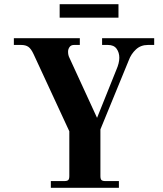

<svg xmlns="http://www.w3.org/2000/svg" viewBox="-20 -894 776 914"><path d="M46 -680H81C95 -680 106.3 -677 115 -671C123.7 -665 132 -653.3 140 -636L310 -269V-56C310 -46.7 308.3 -40.3 305 -37C301.7 -33.7 295.3 -32 286 -32H222V0H546V-32H482C472.7 -32 466.3 -33.7 463 -37C459.7 -40.3 458 -46.7 458 -56V-278L593 -607C600.3 -627 611.7 -644.2 627 -658.5C642.3 -672.8 661.3 -680 684 -680H714V-712H466V-680H494C512.7 -680 526.3 -674 535 -662C543.7 -650 548 -635.7 548 -619C548 -602.3 543.3 -583.3 534 -562L442 -333L310 -620C306 -628 304 -637.3 304 -648C304 -656 306.3 -663.3 311 -670C315.7 -676.7 322.7 -680 332 -680H360V-712H46ZM264 -810H544V-874H264Z"/></svg>

Font: Km Standard TT
Style: Bold
Weight: 700
Designer: Alexey Kryukov <alexios@thessalonica.org.ru>
Version: Version 2.0.2